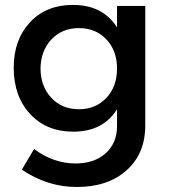

<svg xmlns="http://www.w3.org/2000/svg" viewBox="-20 -556 680 773"><path d="M35.2 -283.2Q35.2 -395.5 100.1 -465.6Q165 -535.6 271 -536.1Q392.6 -537.6 451.2 -445.8V-532.2H564.9V-51.8Q564.9 62.5 489.7 129.6Q414.6 196.8 289.1 196.8Q170.9 196.8 67.9 127L117.2 43.9Q195.3 102.1 284.2 102.1Q359.9 102.1 405.5 61Q451.2 20 451.2 -48.8V-116.2Q395 -25.9 274.9 -25.9Q167 -25.9 101.1 -97.2Q35.2 -168.5 35.2 -283.2ZM143.1 -279.8Q144 -207.5 186.8 -161.9Q229.5 -116.2 297.9 -116.2Q365.2 -116.2 408.2 -161.9Q451.2 -207.5 451.2 -279.8Q451.2 -352.1 408.2 -397.5Q365.2 -442.9 297.9 -442.9Q230 -442.9 187 -397.2Q144 -351.6 143.1 -279.8Z"/></svg>

Font: Trueno
Style: Regular
Weight: 400
Designer: Julieta Ulanovsky
Foundry: Julieta Ulanovsky
Version: Version 3.001b | FøM Fix